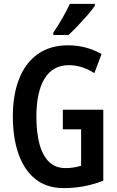

<svg xmlns="http://www.w3.org/2000/svg" viewBox="-20 -957 603 987"><path d="M303 -393H511V-28Q414 10 308 10Q220 10 162 -36.5Q104 -83 75 -166Q46 -249 46 -359Q46 -469 78 -551Q110 -633 173.5 -678.5Q237 -724 330 -724Q379 -724 422.5 -712Q466 -700 502 -679L465 -581Q401 -622 334 -622Q252 -622 209.5 -553.5Q167 -485 167 -356Q167 -278 182.5 -218.5Q198 -159 231 -126Q264 -93 316 -93Q360 -93 397 -105V-292H303ZM468 -928Q455 -908 431 -880.5Q407 -853 380.5 -825Q354 -797 332 -777H254V-789Q281 -829 302 -866Q323 -903 339 -937H468Z"/></svg>

Font: Noto Sans ExtraCondensed SemiBold
Style: Regular
Weight: 600
Width: 2
Designer: Monotype Design Team
Foundry: Monotype Imaging Inc.
Version: Version 2.013; ttfautohint (v1.8.4.7-5d5b)